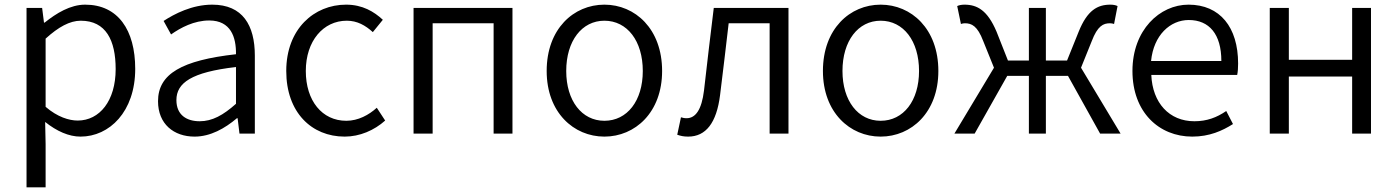

<svg xmlns="http://www.w3.org/2000/svg" viewBox="-20 -574 6006 825"><path d="M94 231H176V45L174 -50C224 -10 276 13 326 13C450 13 561 -94 561 -278C561 -445 487 -554 346 -554C282 -554 222 -517 172 -477H169L161 -540H94ZM314 -56C277 -56 227 -71 176 -115V-408C231 -458 280 -485 327 -485C435 -485 477 -401 477 -277C477 -141 408 -56 314 -56Z M816 13C884 13 946 -22 998 -66H1001L1009 0H1075V-335C1075 -465 1023 -554 892 -554C805 -554 729 -514 683 -484L715 -426C756 -455 814 -486 879 -486C972 -486 995 -414 994 -341C762 -315 659 -257 659 -139C659 -41 727 13 816 13ZM838 -53C783 -53 738 -79 738 -144C738 -218 803 -264 994 -286V-128C939 -79 892 -53 838 -53Z M1461 13C1526 13 1588 -14 1635 -56L1599 -111C1565 -80 1519 -55 1468 -55C1364 -55 1294 -141 1294 -269C1294 -398 1369 -485 1470 -485C1515 -485 1550 -465 1582 -436L1625 -489C1587 -524 1538 -554 1467 -554C1330 -554 1210 -450 1210 -269C1210 -91 1319 13 1461 13Z M1757 0H1839V-474H2101V0H2182V-540H1757Z M2577 13C2709 13 2825 -91 2825 -269C2825 -450 2709 -554 2577 -554C2445 -554 2329 -450 2329 -269C2329 -91 2445 13 2577 13ZM2577 -55C2480 -55 2413 -141 2413 -269C2413 -398 2480 -485 2577 -485C2675 -485 2742 -398 2742 -269C2742 -141 2675 -55 2577 -55Z M2937 13C3013 13 3059 -46 3074 -165C3087 -269 3099 -371 3111 -474H3287V0H3368V-540H3047C3032 -422 3019 -304 3005 -185C2995 -103 2969 -66 2930 -66C2920 -66 2913 -68 2906 -70L2890 5C2905 10 2917 13 2937 13Z M3764 13C3896 13 4012 -91 4012 -269C4012 -450 3896 -554 3764 -554C3632 -554 3516 -450 3516 -269C3516 -91 3632 13 3764 13ZM3764 -55C3667 -55 3600 -141 3600 -269C3600 -398 3667 -485 3764 -485C3862 -485 3929 -398 3929 -269C3929 -141 3862 -55 3764 -55Z M4081 0H4168L4308 -248H4401V0H4474V-248H4569L4707 0H4795L4625 -283L4671 -397C4696 -463 4721 -474 4749 -474C4757 -474 4760 -473 4767 -471L4782 -548C4774 -552 4763 -554 4751 -554C4696 -554 4652 -530 4615 -438L4565 -314H4474V-540H4401V-314H4311L4262 -438C4223 -530 4179 -554 4124 -554C4113 -554 4101 -552 4093 -548L4109 -471C4116 -473 4119 -474 4126 -474C4155 -474 4180 -463 4205 -397L4251 -283Z M5103 13C5177 13 5232 -12 5278 -41L5249 -97C5208 -69 5166 -53 5112 -53C5004 -53 4932 -132 4927 -252H5296C5299 -266 5300 -283 5300 -301C5300 -457 5222 -554 5087 -554C4963 -554 4846 -445 4846 -269C4846 -92 4960 13 5103 13ZM4926 -312C4937 -423 5008 -488 5088 -488C5176 -488 5228 -427 5228 -312Z M5436 0H5518V-245H5790V0H5871V-540H5790V-317H5518V-540H5436Z"/></svg>

Font: ChiuKong Gothic MN Normal
Style: Regular
Weight: 350
Designer: Ryoko NISHIZUKA 西塚涼子 (kana, bopomofo & ideographs); Paul D. Hunt (Latin, Greek & Cyrillic); Sandoll Communications 산돌커뮤니
Foundry: Adobe
Version: Version 1.300